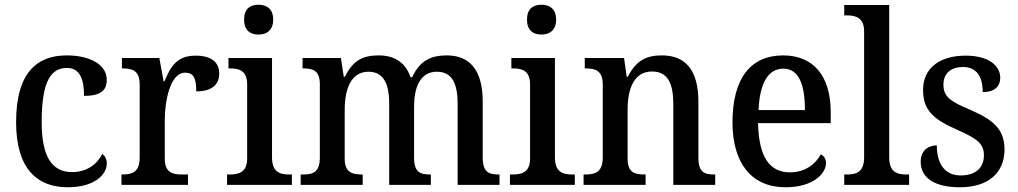

<svg xmlns="http://www.w3.org/2000/svg" viewBox="-20 -781 4301 811"><path d="M266 10C381 10 431 -45 431 -90C431 -109 424 -122 412 -131C391 -88 347 -54 285 -54C195 -54 156 -126 156 -266C156 -443 198 -494 263 -494C320 -494 335 -441 335 -376C405 -376 431 -399 431 -444C431 -509 358 -547 262 -547C141 -547 48 -480 48 -265C48 -67 138 10 266 10Z M493 0H774V-44H748C709 -44 676 -52 676 -111V-274C676 -352 698 -474 762 -474C798 -474 809 -450 809 -395C875 -395 906 -424 906 -470C906 -517 874 -546 806 -546C728 -546 700 -500 675 -438H671L653 -536H495V-492H498C539 -492 570 -483 570 -424V-116C570 -53 538 -44 496 -44H493Z M1072 -635C1106 -635 1134 -653 1134 -698C1134 -744 1106 -761 1072 -761C1037 -761 1011 -744 1011 -698C1011 -653 1037 -635 1072 -635ZM939 0H1213V-44H1202C1162 -44 1129 -54 1129 -116V-536H945V-492H953C991 -492 1024 -482 1024 -424V-112C1024 -54 990 -44 951 -44H939Z M1250 0H1512V-44H1509C1468 -44 1436 -52 1436 -111V-318C1436 -403 1462 -478 1536 -478C1600 -478 1624 -428 1624 -342V0H1800V-44H1797C1755 -44 1729 -53 1729 -116V-331C1729 -410 1754 -478 1825 -478C1890 -478 1913 -428 1913 -342V0H2090V-44H2087C2045 -44 2019 -53 2019 -116V-351C2019 -488 1962 -547 1867 -547C1806 -547 1755 -529 1721 -455H1714C1691 -522 1641 -547 1579 -547C1517 -547 1472 -529 1437 -457H1432L1420 -536H1258V-492H1261C1302 -492 1331 -483 1331 -425V-116C1331 -53 1302 -44 1260 -44H1250Z M2267 -635C2301 -635 2329 -653 2329 -698C2329 -744 2301 -761 2267 -761C2232 -761 2206 -744 2206 -698C2206 -653 2232 -635 2267 -635ZM2134 0H2408V-44H2397C2357 -44 2324 -54 2324 -116V-536H2140V-492H2148C2186 -492 2219 -482 2219 -424V-112C2219 -54 2185 -44 2146 -44H2134Z M2445 0H2707V-44H2702C2661 -44 2631 -52 2631 -111V-318C2631 -402 2656 -479 2734 -479C2801 -479 2824 -428 2824 -342V0H3001V-44H2997C2955 -44 2930 -53 2930 -116V-351C2930 -488 2873 -547 2776 -547C2713 -547 2668 -528 2632 -457H2627L2616 -536H2450V-492H2454C2495 -492 2526 -483 2526 -424V-116C2526 -53 2493 -44 2452 -44H2445Z M3298 10C3415 10 3469 -48 3469 -92C3469 -111 3459 -124 3447 -129C3425 -88 3381 -53 3317 -53C3231 -53 3185 -117 3182 -261H3489V-306C3489 -464 3413 -547 3288 -547C3152 -547 3074 -452 3074 -264C3074 -91 3155 10 3298 10ZM3380 -316H3184C3189 -429 3224 -491 3289 -491C3355 -491 3380 -422 3380 -316Z M3546 0H3820V-44H3809C3769 -44 3736 -54 3736 -116V-760H3546V-716H3558C3593 -716 3630 -707 3630 -649V-116C3630 -54 3597 -44 3558 -44H3546Z M4035 10C4151 10 4223 -48 4223 -150C4223 -235 4175 -275 4081 -316C3995 -352 3965 -372 3965 -423C3965 -468 3993 -498 4048 -498C4103 -498 4131 -460 4131 -392C4180 -392 4205 -415 4205 -453C4205 -502 4158 -546 4059 -546C3951 -546 3879 -495 3879 -401C3879 -313 3925 -276 4025 -232C4110 -194 4136 -173 4136 -125C4136 -74 4103 -40 4038 -40C3968 -40 3937 -93 3937 -167C3908 -167 3869 -151 3869 -98C3869 -29 3928 10 4035 10Z"/></svg>

Font: Noto Serif Tamil SemiCondensed Medium
Style: Regular
Weight: 500
Width: 4
Designer: Indian Type Foundry, Tom Grace, and the Monotype Design Team
Foundry: Monotype Imaging Inc.
Version: Version 2.004